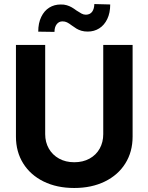

<svg xmlns="http://www.w3.org/2000/svg" viewBox="-20 -932 744 962"><path d="M644.4 -707V-247.5Q644.4 -171.4 608 -113.2Q571.6 -54.9 505.2 -22.5Q438.9 9.9 351.9 9.9Q264.9 9.9 198.8 -22.5Q132.7 -54.9 96.3 -113.2Q59.9 -171.4 59.9 -247.5V-707H206.4V-259.9Q206.4 -219.6 224.6 -187.6Q242.9 -155.6 276 -137.3Q309 -119.1 351.9 -119.1Q395.7 -119.1 428.7 -137.3Q461.8 -155.6 479.6 -187.6Q497.3 -219.6 497.3 -259.9V-707ZM283.7 -909.5Q300.8 -910 314.8 -905.7Q328.8 -901.4 339.5 -895.2Q350.3 -889 363.3 -879.3Q378.2 -869.5 388.6 -863.9Q399 -858.3 410.7 -858.3Q431.3 -858.9 441.7 -873.2Q452.1 -887.5 452.6 -911.7L532.2 -909.6Q532.2 -867.3 517.4 -836.6Q502.6 -805.8 477.1 -789.8Q451.6 -773.8 419.6 -773.8Q401.8 -773.8 387.6 -778Q373.5 -782.3 363.3 -788.5Q353.2 -794.8 339.8 -804.4Q325.7 -815.1 315.7 -820Q305.7 -824.9 293 -824.9Q275.1 -824.9 264.1 -810.6Q253 -796.3 253 -772.2L171.6 -773.4Q171.6 -816.3 186.6 -847.2Q201.5 -878.1 226.8 -893.8Q252.2 -909.5 283.7 -909.5Z"/></svg>

Font: Pretendard Std Variable
Style: Regular
Weight: 400
Designer: Base glyphs from Inter by Rasmus Andersson; Hangeul glyphs from Noto Sans CJK(Source Han Sans) by Jang Soo-young and Kan
Foundry: Kil Hyung-jin
Version: Version 1.309;Glyphs 3.2 (3225)